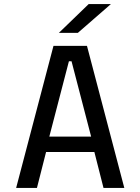

<svg xmlns="http://www.w3.org/2000/svg" viewBox="-20 -926 690 946"><path d="M592.5 0H490L445 -177H207L162 0H59.5L243.5 -700H408.5ZM319.5 -624 223 -253H429L332.5 -624ZM363.5 -764H270L417 -906H526.5Z"/></svg>

Font: Trispace
Style: Regular
Weight: 400
Designer: Tyler Finck
Foundry: Etcetera Type Company
Version: Version 1.210; ttfautohint (v1.8.3)